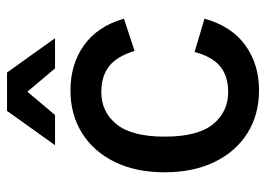

<svg xmlns="http://www.w3.org/2000/svg" viewBox="-128 -638 775 560"><g transform="rotate(-90 260.0 -357.5)"><path d="M277 10Q206 10 152 -24Q98 -58 68 -120Q38 -182 38 -265Q38 -349 68 -410.5Q98 -472 152 -506Q206 -540 277 -540Q353 -540 408.5 -500.5Q464 -461 486 -384L392 -353Q376 -405 347 -427.5Q318 -450 272 -450Q214 -450 178 -405.5Q142 -361 142 -265Q142 -169 178 -124.5Q214 -80 272 -80Q318 -80 346.5 -103Q375 -126 389 -178L486 -149Q464 -70 408.5 -30Q353 10 277 10ZM341 -585 223 -725H329L429 -585ZM117 -585 217 -725H323L205 -585Z"/></g></svg>

Font: Radio Canada Big
Style: Regular
Weight: 400
Designer: Étienne Aubert Bonn
Foundry: Coppers and Brasses
Version: Version 1.001